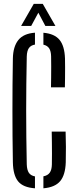

<svg xmlns="http://www.w3.org/2000/svg" viewBox="-20 -976 400 1002"><path d="M162.5 6.7Q101.1 2.5 74.8 -29.3Q48.5 -61.2 47.2 -129Q45.9 -197.5 45.4 -264.9Q44.9 -332.4 44.9 -399.7Q44.9 -466.9 45.4 -534.6Q45.9 -602.3 47.2 -670.6Q48.3 -732.5 75.4 -766.7Q102.6 -801 162.5 -805.4V-743.4Q140.7 -739.6 130.7 -725Q120.7 -710.5 119.7 -681.7Q118.1 -608.9 117.4 -539Q116.6 -469.1 116.6 -399.8Q116.6 -330.5 117.4 -260.4Q118.1 -190.4 119.7 -117.7Q120.7 -89.3 130.5 -74.4Q140.3 -59.6 162.5 -55.4ZM206.5 6.7V-55.8Q229.2 -60 239.7 -75Q250.2 -90 250.7 -117.7Q251.2 -144.4 251.2 -174.1Q251.3 -203.7 250.8 -233.3Q250.4 -262.9 249.9 -289.3H322.4Q323.8 -248.2 324 -209.1Q324.2 -170.1 323.2 -129Q321 -62.5 293.8 -30.4Q266.6 1.7 206.5 6.7ZM246.1 -520.3Q246.6 -545.5 246.9 -573.2Q247.2 -600.8 247.2 -628.8Q247.2 -656.9 246.7 -681.7Q246.2 -708.8 236.7 -723.5Q227.2 -738.3 206.5 -742.9V-805.1Q264.1 -800.1 290.5 -768.3Q317 -736.4 319.2 -670.4Q319.7 -651.5 319.7 -623.3Q319.7 -595.1 319.4 -567.1Q319.1 -539.2 318.6 -520.3ZM90.1 -840.6 156.2 -955.8H203.2L269.3 -840.6H216.7L180.1 -909.7L142.8 -840.6Z"/></svg>

Font: Big Shoulders Stencil Display SC Thin
Style: Regular
Weight: 100
Designer: Patric King
Foundry: XO Type Co
Version: Version 2.001